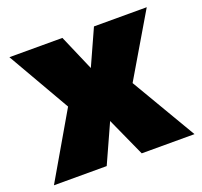

<svg xmlns="http://www.w3.org/2000/svg" viewBox="-102 -668 823 783"><g transform="rotate(-20 310.0 -276.5)"><path d="M169 -282 13 -553H243L310 -398L380 -553H609L449 -282L615 0H386L310 -168L234 0H5Z"/></g></svg>

Font: Noto Sans Display Black
Style: Regular
Weight: 900
Designer: Monotype Design Team
Foundry: Monotype Imaging Inc.
Version: Version 2.003